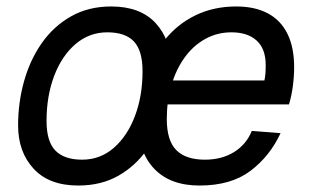

<svg xmlns="http://www.w3.org/2000/svg" viewBox="-20 -562 964 594"><path d="M222 12Q132 12 84 -40Q36 -92 36 -174Q36 -245 54.5 -311Q73 -377 109.5 -429Q146 -481 200 -511.5Q254 -542 324 -542Q414 -542 461.5 -490.5Q509 -439 509 -356Q509 -285 490.5 -219Q472 -153 436 -101Q400 -49 346.5 -18.5Q293 12 222 12ZM234 -68Q290 -68 332 -104.5Q374 -141 397.5 -203Q421 -265 421 -342Q421 -405 394.5 -433.5Q368 -462 312 -462Q256 -462 213.5 -425.5Q171 -389 147.5 -327Q124 -265 124 -188Q124 -124 151.5 -96Q179 -68 234 -68ZM597 12Q507 12 457.5 -39.5Q408 -91 408 -182Q408 -257 429 -322.5Q450 -388 489 -437.5Q528 -487 584.5 -514.5Q641 -542 711 -542Q768 -542 808 -521Q848 -500 869 -458Q890 -416 890 -354Q890 -326 886 -295.5Q882 -265 874 -239H483L499 -313H798Q800 -322 801 -333Q802 -344 802 -361Q802 -411 774 -436.5Q746 -462 696 -462Q652 -462 615 -441.5Q578 -421 551.5 -384.5Q525 -348 510.5 -299Q496 -250 496 -194Q496 -127 525.5 -97.5Q555 -68 614 -68Q666 -68 704 -91.5Q742 -115 759 -157L848 -150Q815 -79 755 -33.5Q695 12 597 12Z"/></svg>

Font: Geist
Style: Italic
Weight: 400
Italic angle: -12°
Designer: Basement.studio, Andrés Briganti, Mateo Zaragoza
Foundry: Basement.studio, Vercel, Andrés Briganti, Guido Ferreyra, Mateo Zaragoza
Version: Version 1.500